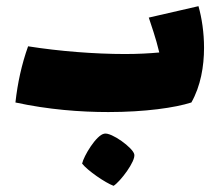

<svg xmlns="http://www.w3.org/2000/svg" viewBox="-20 -357 711 622"><path d="M623 -337 462 -300C469 -278 485 -234 496 -187C464 -184 426 -182 385 -182C287 -182 172 -191 71 -207C50 -148 37 -88 30 -25C136 -2 240 6 331 6C450 6 547 -8 600 -25C630 -78 641 -142 641 -202C641 -251 634 -298 623 -337ZM318 76C292 80 251 149 246 173C264 196 321 235 348 245C370 231 420 165 415 143C411 122 341 71 318 76Z"/></svg>

Font: FilmFarsi_V5 Display
Style: Regular
Weight: 400
Designer: Borna Izadpanah
Foundry: Borna Izadpanah
Version: Version 1.000;PS 001.000;hotconv 1.0.88;makeotf.lib2.5.64775